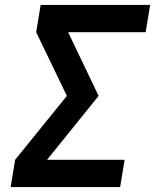

<svg xmlns="http://www.w3.org/2000/svg" viewBox="-20 -755 640 775"><path d="M23 0 41 -110 250 -368 126 -625 144 -735H586L568 -625H255L378 -368L170 -110H483L465 0Z"/></svg>

Font: Iosevka Aile Extrabold Oblique
Style: Regular
Weight: 800
Italic angle: -9°
Designer: Belleve Invis
Foundry: Belleve Invis
Version: Version 31.1.0; ttfautohint (v1.8.4)